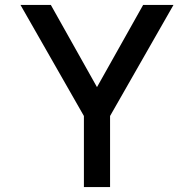

<svg xmlns="http://www.w3.org/2000/svg" viewBox="-20 -750 786 778"><path d="M426 -280V8H320V-280L63 -730H186L373 -397L560 -730H683Z"/></svg>

Font: SUITE
Style: Bold
Weight: 700
Designer: Sun
Foundry: Sun
Version: Version 2.040